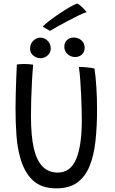

<svg xmlns="http://www.w3.org/2000/svg" viewBox="-20 -1042 646 1082"><path d="M297.5 19.5Q212.5 19.5 164 -26.8Q115.5 -73 93.5 -155Q78 -209 72.8 -278.8Q67.5 -348.5 67.5 -432Q67.5 -470.5 68.8 -517.2Q70 -564 71.8 -607.5Q73.5 -651 75 -678.5Q84.5 -679.5 95 -680.5Q105.5 -681.5 115.5 -681.5Q130 -681.5 143.8 -680.2Q157.5 -679 167 -677.5Q163 -635.5 160.2 -585Q157.5 -534.5 156 -483.8Q154.5 -433 154.5 -389.5Q154.5 -273.5 171 -204.5Q202.5 -69.5 305.5 -69.5Q377 -69.5 409 -145.2Q441 -221 441 -362Q441 -390.5 440 -429.8Q439 -469 437 -512Q435 -555 432 -594.8Q429 -634.5 424.5 -665Q445.5 -665 473.5 -662Q501.5 -659 512.5 -655.5Q519.5 -611 523.2 -548.2Q527 -485.5 527 -426.5Q527 -329 518 -247.2Q509 -165.5 484.8 -105.8Q460.5 -46 415.2 -13.2Q370 19.5 297.5 19.5ZM403.5 -720.5Q379 -720.5 360.8 -737Q342.5 -753.5 342.5 -778.5Q342.5 -802.5 357.8 -816.5Q373 -830.5 395.5 -830.5Q420.5 -830.5 438.8 -814.8Q457 -799 457 -773.5Q457 -748.5 441.2 -734.5Q425.5 -720.5 403.5 -720.5ZM208.5 -714Q186 -714 167.8 -728.8Q149.5 -743.5 149.5 -768Q149.5 -794.5 167.2 -812.2Q185 -830 207.5 -830Q231.5 -830 248.8 -812Q266 -794 266 -768.5Q266 -745 248.2 -729.5Q230.5 -714 208.5 -714ZM415.5 -1022Q433 -1012.5 448.5 -996.2Q464 -980 468 -973.5Q452 -969 422.5 -954.8Q393 -940.5 359.8 -922.8Q326.5 -905 299.2 -889.8Q272 -874.5 261.5 -868L220.5 -892Q233.5 -906 260 -926.2Q286.5 -946.5 317.2 -967Q348 -987.5 374.8 -1002.8Q401.5 -1018 415.5 -1022Z"/></svg>

Font: Grandstander Light
Style: Regular
Weight: 300
Designer: Tyler Finck
Foundry: Etcetera Type Co
Version: Version 1.200; ttfautohint (v1.8.3)